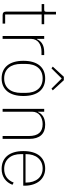

<svg xmlns="http://www.w3.org/2000/svg" viewBox="753 -1541 800 2346"><g transform="rotate(90 1153.0 -368.0)"><path d="M165 0C136 0 122 -14 122 -42V-477H30V-508H96C119 -508 124 -516 124 -539V-652H157V-508H276V-477H157V-31H268V0Z M420 0V-508H455V-419H459C480 -467 524 -508 615 -508H653V-475H609C568 -475 529 -464 501 -443C473 -422 455 -390 455 -349V0Z M938 12C805 12 723 -81 723 -254C723 -429 805 -520 938 -520C1071 -520 1153 -429 1153 -254C1153 -81 1071 12 938 12ZM938 -19C1051 -19 1115 -98 1115 -227V-281C1115 -412 1051 -489 938 -489C825 -489 761 -412 761 -281V-227C761 -98 825 -19 938 -19ZM960 -748 1084 -613 1063 -597 939 -722 815 -597 794 -613 918 -748Z M1310 0V-508H1345V-430H1348C1368 -479 1416 -520 1504 -520C1616 -520 1677 -453 1677 -326V0H1642V-320C1642 -437 1591 -489 1496 -489C1457 -489 1419 -478 1391 -457C1363 -436 1345 -404 1345 -361V0Z M2044 12C1909 12 1826 -81 1826 -254C1826 -426 1907 -520 2040 -520C2103 -520 2155 -495 2192 -451C2228 -407 2249 -344 2249 -268V-252H1863V-225C1863 -162 1879 -111 1911 -75C1942 -39 1987 -19 2044 -19C2125 -19 2180 -58 2211 -135L2238 -120C2207 -40 2141 12 2044 12ZM2040 -489C1984 -489 1941 -469 1910 -433C1879 -397 1863 -345 1863 -284V-280H2211V-286C2211 -347 2194 -398 2164 -434C2134 -469 2091 -489 2040 -489Z"/></g></svg>

Font: Plexus Sans ExtraLight
Style: Regular
Weight: 250
Version: Version 2.001;PS 002.001;hotconv 1.0.70;makeotf.lib2.5.58329